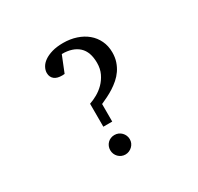

<svg xmlns="http://www.w3.org/2000/svg" viewBox="-150 -863 1081 1050"><g transform="rotate(-30 390.5 -337.5)"><path d="M574.2 -507.8Q574.2 -476.1 565.4 -450Q556.6 -423.8 542 -402.6Q527.3 -381.3 508.1 -364.5Q488.8 -347.7 467.8 -334.2Q446.8 -320.8 425 -310.1Q403.3 -299.3 384.3 -291V-180.2H328.1V-325.2Q351.6 -333 377.2 -347.4Q402.8 -361.8 424.1 -383.3Q445.3 -404.8 459.2 -433.8Q473.1 -462.9 473.1 -500Q473.1 -569.8 436 -604Q398.9 -638.2 330.1 -638.2L289.1 -536.1Q284.7 -535.6 281.2 -535.6Q278.3 -535.2 275.9 -535.2H272.5Q258.8 -535.2 246.8 -538.1Q234.9 -541 226.1 -547.6Q217.3 -554.2 212.2 -564.5Q207 -574.7 207 -588.9Q207 -606.4 216.6 -624Q226.1 -641.6 245.8 -655.5Q265.6 -669.4 295.4 -678.2Q325.2 -687 366.2 -687Q410.6 -687 448.7 -674.3Q486.8 -661.6 514.6 -638.4Q542.5 -615.2 558.3 -582Q574.2 -548.8 574.2 -507.8ZM419.4 -48.8Q419.4 -36.1 414.6 -25.1Q409.7 -14.2 401.1 -5.9Q392.6 2.4 381.3 7.3Q370.1 12.2 357.4 12.2Q344.7 12.2 333.5 7.3Q322.3 2.4 314 -6.1Q305.7 -14.6 301 -25.9Q296.4 -37.1 296.4 -49.8Q296.4 -62.5 301 -73.7Q305.7 -85 314 -93.3Q322.3 -101.6 333.5 -106.2Q344.7 -110.8 357.4 -110.8Q370.6 -110.8 381.8 -106Q393.1 -101.1 401.4 -92.5Q409.7 -84 414.6 -72.8Q419.4 -61.5 419.4 -48.8Z"/></g></svg>

Font: BabelStone Ogham Fixed
Style: Regular
Weight: 400
Monospace: yes
Designer: Andrew West
Foundry: BabelStone
Version: Version 2.02 March 14, 2022